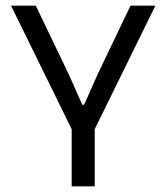

<svg xmlns="http://www.w3.org/2000/svg" viewBox="-20 -659 588 679"><path d="M238.5 -192 19 -639H106.5L224 -394.5L271 -288.5H277.5L324.5 -394.5L441.5 -639H529.5L310 -192ZM233.5 0V-269.5H315V0Z"/></svg>

Font: Anek Gurmukhi Medium
Style: Regular
Weight: 400
Version: Version 1.003